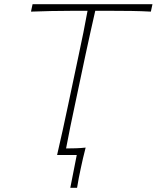

<svg xmlns="http://www.w3.org/2000/svg" viewBox="-20 -733 741 908"><path d="M250 0Q264.5 -61 276.5 -117Q288.5 -173 302.5 -238L352 -472Q364.5 -529.5 374.5 -579.8Q384.5 -630 394 -682H333Q269.5 -682 220.2 -680.8Q171 -679.5 126.5 -678L134 -713H701L693.5 -678Q650 -680.5 601 -681.2Q552 -682 488 -682H430.5Q418.5 -630 407.5 -579.8Q396.5 -529.5 384 -472L334.5 -238Q322.5 -181 312.2 -131.8Q302 -82.5 292.5 -31Q315.5 -31 338.8 -31.8Q362 -32.5 385 -35Q378 -9 372.5 15.5Q367 40 362 63Q357 86 352.5 109.2Q348 132.5 344.5 155H312.5L343 0Z"/></svg>

Font: Commissioner Flair Thin
Style: Italic
Weight: 100
Italic angle: -12°
Designer: Kostas Bartsokas
Foundry: Kostas Bartsokas
Version: Version 1.000; ttfautohint (v1.8.3)